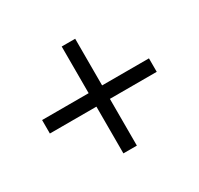

<svg xmlns="http://www.w3.org/2000/svg" viewBox="-113 -739 807 778"><g transform="rotate(-30 290.0 -350.0)"><path d="M40 -381.8H257.8V-600.1H320.8V-381.8H540V-318.8H320.8V-100.1H257.8V-318.8H40Z"/></g></svg>

Font: Abel
Style: Regular
Weight: 400
Designer: Matthew Desmond
Foundry: Matthew Desmond
Version: Version 1.003